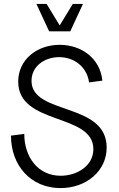

<svg xmlns="http://www.w3.org/2000/svg" viewBox="-20 -945 609 981"><path d="M289 16C423 16 525 -73 525 -191C525 -425 141 -355 141 -532C141 -606 207 -653 282 -653C360 -653 425 -602 435 -524L503 -533C492 -646 397 -716 285 -716C168 -716 73 -640 73 -528C73 -303 457 -369 457 -183C457 -97 373 -47 290 -47C173 -47 104 -144 104 -261L36 -252C36 -100 137 16 289 16ZM231 -785H339L404 -925H352L285 -815L218 -925H166Z"/></svg>

Font: Uncut Sans Book
Style: Regular
Weight: 350
Designer: Kasper Nordkvist
Foundry: UNCUT.wtf
Version: Version 1.304;Glyphs 3.2 (3246)